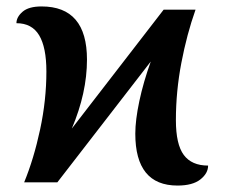

<svg xmlns="http://www.w3.org/2000/svg" viewBox="-20 -566 699 596"><path d="M400 -151Q400 -193 412.5 -252Q425 -311 448 -375L158 0H55Q85 -73 104.5 -164Q124 -255 124 -344Q124 -419 101.5 -456.5Q79 -494 31 -494Q31 -513 50 -529.5Q69 -546 109 -546Q250 -546 250 -381Q250 -278 203 -167L488 -536H587Q560 -460 543 -371Q526 -282 526 -193Q526 -118 550.5 -85Q575 -52 626 -52Q626 -28 602 -9Q578 10 531 10Q400 10 400 -151Z"/></svg>

Font: Noto Serif SemiBold
Style: Regular
Weight: 600
Designer: Monotype Design Team
Foundry: Monotype Imaging Inc.
Version: Version 1.001